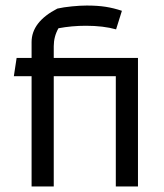

<svg xmlns="http://www.w3.org/2000/svg" viewBox="-20 -673 591 693"><path d="M94 -398H30L40 -464H94V-521Q94 -594 187 -642Q209 -647 239.5 -650Q270 -653 293 -653Q332 -653 361 -648.5Q390 -644 420 -634L399 -567Q353 -580 290 -580Q239 -580 191 -571Q174 -541 174 -506V-464H478V0H398V-398H174V0H94Z"/></svg>

Font: Athiti Medium
Style: Regular
Weight: 500
Designer: CadsonDemak Team
Foundry: CadsonDemak
Version: Version 1.032